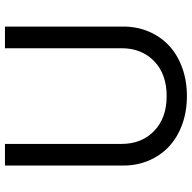

<svg xmlns="http://www.w3.org/2000/svg" viewBox="-20 -748 780 781"><g transform="rotate(-90 370.5 -357.0)"><path d="M565.3 -727.3V-252.8Q565.3 -171.5 512.8 -120.6Q460.2 -69.6 370.7 -69.6Q281.2 -69.6 228.7 -120.6Q176.1 -171.5 176.1 -252.8V-727.3H88.1V-245.7Q88.1 -190.3 108.3 -142.6Q128.6 -94.8 165 -60.5Q201.3 -26.3 254.4 -6.7Q307.5 12.8 370.7 12.8Q433.9 12.8 487 -6.7Q540.1 -26.3 576.5 -60.5Q612.9 -94.8 633.2 -142.6Q653.4 -190.3 653.4 -245.7V-727.3Z"/></g></svg>

Font: Inter-Regular
Style: Regular
Weight: 500
Designer: Rasmus Andersson
Foundry: rsms
Version: ""